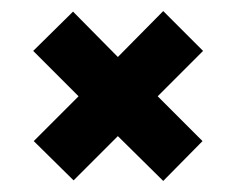

<svg xmlns="http://www.w3.org/2000/svg" viewBox="-20 -478 427 347"><path d="M193 -232 113 -152 41 -223 122 -304 40 -386 112 -457 193 -375 275 -458 347 -386 265 -304 346 -223 275 -151Z"/></svg>

Font: Prompt Medium
Style: Regular
Weight: 500
Designer: Katatrad Team
Foundry: CadsonDemak
Version: Version 1.001